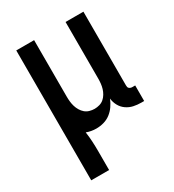

<svg xmlns="http://www.w3.org/2000/svg" viewBox="-178 -623 855 941"><g transform="rotate(-30 250.0 -152.5)"><path d="M60 215V-520H161V-200Q161 -186 162.5 -172Q164 -158 168 -144.5Q172 -131 179.5 -118.5Q187 -106 197.5 -97Q208 -88 222 -84Q236 -80 250 -80Q264 -80 278 -84Q292 -88 302.5 -97Q313 -106 320.5 -118.5Q328 -131 332 -144.5Q336 -158 337.5 -172Q339 -186 339 -200V-520H440V-103Q440 -98 441 -93.5Q442 -89 445.5 -86Q449 -83 453.5 -81.5Q458 -80 463 -80H479V8H463Q441 8 420 3.5Q399 -1 381 -13.5Q363 -26 352.5 -45.5Q342 -65 340 -86Q332 -66 319.5 -48Q307 -30 290 -17Q273 -4 252 2Q231 8 209 8Q195 8 181 5.5Q167 3 154 -2Q158 25 159.5 52.5Q161 80 161 107V215Z"/></g></svg>

Font: Zed Sans Semibold
Style: Regular
Weight: 600
Designer: Belleve Invis
Foundry: Belleve Invis
Version: Version 1.0.0; ttfautohint (v1.8.4)